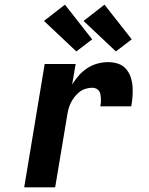

<svg xmlns="http://www.w3.org/2000/svg" viewBox="-20 -805 640 825"><path d="M84 0 172 -530H305L290 -442Q303 -463 319.5 -481.5Q336 -500 356.5 -513Q377 -526 399.5 -532Q422 -538 445 -538Q467 -538 487 -531.5Q507 -525 520.5 -510Q534 -495 541 -475Q548 -455 549.5 -434.5Q551 -414 549.5 -392Q548 -370 544 -348H411Q413 -357 413.5 -365.5Q414 -374 413.5 -383Q413 -392 411.5 -400Q410 -408 405.5 -414.5Q401 -421 393 -424.5Q385 -428 377 -428Q362 -428 347.5 -423.5Q333 -419 321 -409.5Q309 -400 299.5 -387.5Q290 -375 283.5 -361.5Q277 -348 273.5 -333.5Q270 -319 268 -305L217 0ZM478 -584 339 -715 429 -785 546 -636ZM308 -584 169 -715 259 -785 376 -636Z"/></svg>

Font: Iosevka Curly XBdEx
Style: Italic
Weight: 800
Width: 7
Italic angle: -9°
Monospace: yes
Designer: Belleve Invis
Foundry: Belleve Invis
Version: Version 11.1.0; ttfautohint (v1.8.3)